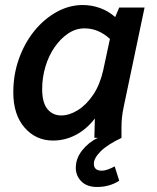

<svg xmlns="http://www.w3.org/2000/svg" viewBox="-20 -549 626 765"><path d="M33 -181Q33 -252 55.5 -315Q78 -378 117 -426Q156 -474 206 -501.5Q256 -529 310 -529Q345 -529 378.5 -517Q412 -505 439 -481L455 -519H556L473 -124Q468 -101 466 -81.5Q464 -62 464 -39V0H356L358 -77Q326 -35 283 -12Q240 11 191 11Q123 11 78 -40.5Q33 -92 33 -181ZM148 -194Q148 -140 169 -114.5Q190 -89 224 -89Q256 -89 290 -110Q324 -131 351 -171Q378 -211 391 -268L418 -394Q372 -436 317 -436Q282 -436 251.5 -415.5Q221 -395 197.5 -361Q174 -327 161 -283.5Q148 -240 148 -194ZM282 120Q282 82 307.5 50Q333 18 370 0H465Q408 27 381 54Q354 81 354 103Q354 131 385 131Q397 131 410.5 126Q424 121 437 114L455 171Q437 183 414.5 189.5Q392 196 367 196Q326 196 304 173.5Q282 151 282 120Z"/></svg>

Font: Radio Canada Medium
Style: Italic
Weight: 500
Italic angle: -12°
Designer: Charles Daoud, Etienne Aubert Bonn, Alexandre Saumier Demers, Jacques Le Bailly
Foundry: Radio-Canada
Version: Version 2.104; ttfautohint (v1.8.4.7-5d5b);gftools[0.9.28.de